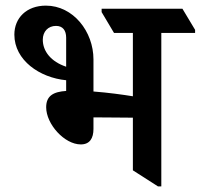

<svg xmlns="http://www.w3.org/2000/svg" viewBox="-20 -655 713 682"><path d="M267 -142C299 -142 312 -164 312 -197V-238C316 -238 320 -238 324 -238C371 -238 418 -237 452 -237V-50L541 7H553V-538H673V-549L628 -624H341V-612L385 -538H452V-313C415 -319 364 -326 312 -330V-444C312 -543 240 -635 143 -635C74 -635 31 -591 31 -532C31 -441 121 -379 215 -370V-332C170 -329 144 -315 144 -274C144 -214 209 -142 267 -142ZM132 -514C132 -543 151 -563 179 -563C203 -563 215 -547 215 -521V-418C161 -436 132 -473 132 -514Z"/></svg>

Font: Noto Serif Devanagari SemiCondensed SemiBold
Style: Regular
Weight: 600
Width: 4
Designer: Universal Thirst, Indian Type Foundry and the Monotype Design Team
Foundry: Monotype Imaging Inc.
Version: Version 2.004